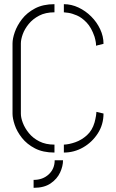

<svg xmlns="http://www.w3.org/2000/svg" viewBox="-20 -726 556 920"><path d="M141 174V136Q185 136 213.5 109.5Q242 83 242 42H282Q282 70 268 100.5Q254 131 223 152.5Q192 174 141 174ZM241 5Q186 5 147.5 -15Q109 -35 85 -65.5Q61 -96 50.5 -127.5Q40 -159 40 -181V-518Q40 -541 51 -572.5Q62 -604 85.5 -634.5Q109 -665 147.5 -685.5Q186 -706 241 -706V-667Q198 -667 167.5 -651Q137 -635 117.5 -611Q98 -587 89 -562Q80 -537 80 -518V-181Q80 -162 89.5 -137Q99 -112 118.5 -88Q138 -64 168.5 -48.5Q199 -33 241 -33ZM286 5V-33Q311 -34 341 -44.5Q371 -55 396.5 -78Q422 -101 433 -139Q435 -147 437 -155.5Q439 -164 440 -171Q441 -178 441.5 -183.5Q442 -189 442 -190L476 -182Q476 -129 448.5 -86.5Q421 -44 378 -19.5Q335 5 286 5ZM440 -507Q440 -511 440 -515.5Q440 -520 439 -524Q438 -530 436.5 -536.5Q435 -543 433 -550Q418 -594 395 -618Q372 -642 348.5 -652Q325 -662 307.5 -664.5Q290 -667 286 -667V-706Q322 -706 356 -690Q390 -674 417 -647Q444 -620 460 -586Q476 -552 476 -516Z"/></svg>

Font: Stick No Bills ExtraLight
Style: Regular
Weight: 200
Designer: Kosala Senevirathne, Siva Puranthara, Lasantha Premarathna, Tharique Azeez
Foundry: mooniak
Version: Version 2.000